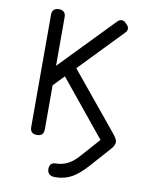

<svg xmlns="http://www.w3.org/2000/svg" viewBox="-94 -733 766 1000"><g transform="rotate(10 289.0 -233.0)"><path d="M100 -36V-629Q100 -665 136 -665Q172 -665 172 -629V-372L443 -652Q468 -679 493 -652Q521 -627 494 -602L278 -378L527 -75Q548 -50 548 -35Q548 -17 530 3L441 103Q395 156 356 178Q317 200 268 200Q226 200 226 163Q226 129 260 129Q327 129 380 66L467 -32L227 -326L172 -269V-36Q172 0 136 0Q100 0 100 -36Z"/></g></svg>

Font: Jura SemiBold
Style: Regular
Weight: 600
Designer: Daniel Johnson, Alexei Vanyashin
Foundry: Daniel Johnson
Version: Version 5.103